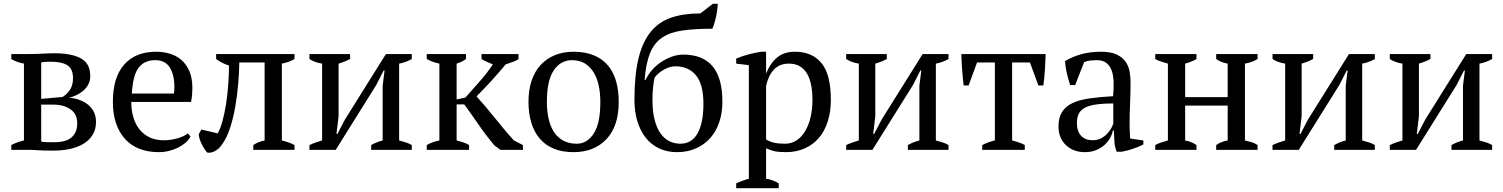

<svg xmlns="http://www.w3.org/2000/svg" viewBox="-20 -782 7846 1002"><path d="M481 -146Q481 -106 463 -77.5Q445 -49 414.5 -31Q384 -13 344 -4.5Q304 4 260 4Q228 4 209 3.5Q190 3 177 2Q164 1 155 0.5Q146 0 135 0H39V-25Q70 -41 105 -49V-450Q67 -457 39 -474V-500H129Q153 -500 170 -500.5Q187 -501 202 -502Q217 -503 232 -503.5Q247 -504 265 -504Q353 -504 402 -477.5Q451 -451 451 -385Q451 -361 441 -342Q431 -323 415 -309Q399 -295 379 -285.5Q359 -276 340 -272Q368 -270 393.5 -261Q419 -252 438.5 -236.5Q458 -221 469.5 -198.5Q481 -176 481 -146ZM195 -43Q209 -40 230.5 -40Q252 -40 266 -40Q325 -40 354 -65.5Q383 -91 383 -138Q383 -187 348 -211.5Q313 -236 258 -236H195ZM195 -266 306 -276Q324 -285 342.5 -309.5Q361 -334 361 -374Q361 -423 331.5 -441.5Q302 -460 245 -460Q234 -460 220 -459.5Q206 -459 195 -456Z M569 0ZM974 -70Q966 -53 949 -38Q932 -23 910 -12Q888 -1 862 5.5Q836 12 809 12Q750 12 705 -6.5Q660 -25 630 -59.5Q600 -94 584.5 -142Q569 -190 569 -250Q569 -378 628 -445Q687 -512 795 -512Q830 -512 864 -502.5Q898 -493 924.5 -471Q951 -449 967.5 -412.5Q984 -376 984 -322Q984 -305 982.5 -287.5Q981 -270 977 -250H665Q665 -208 675.5 -171.5Q686 -135 707 -108Q728 -81 760 -65.5Q792 -50 835 -50Q870 -50 906 -60Q942 -70 960 -86ZM791 -468Q734 -468 704 -429.5Q674 -391 668 -294H888Q889 -303 889.5 -311.5Q890 -320 890 -328Q890 -392 866 -430Q842 -468 791 -468Z M1116 -86Q1130 -110 1141 -150Q1152 -190 1159.5 -238Q1167 -286 1171 -338.5Q1175 -391 1175 -440Q1155 -446 1138.5 -455Q1122 -464 1108 -474V-500H1517V-474Q1485 -456 1451 -450V-49Q1472 -44 1488 -38Q1504 -32 1517 -25V0H1302V-25Q1326 -42 1361 -49V-456H1229Q1228 -403 1223 -343.5Q1218 -284 1208 -226.5Q1198 -169 1182 -118.5Q1166 -68 1143 -34Q1124 -5 1102 6.5Q1080 18 1061 14Q1046 -3 1032.5 -30.5Q1019 -58 1017 -81L1031 -106Z M1595 -500H1807V-474Q1796 -468 1781.5 -462Q1767 -456 1747 -450V-176L1736 -83H1741L1780 -158L1994 -500H2129V-474Q2097 -456 2063 -450V-49Q2082 -44 2099 -38.5Q2116 -33 2129 -25V0H1917V-25Q1945 -41 1977 -49V-335L1987 -414H1982L1944 -339L1732 0H1595V-25Q1612 -33 1628 -38.5Q1644 -44 1661 -49V-450Q1622 -456 1595 -474Z M2493 -500H2686V-474Q2676 -466 2659.5 -460Q2643 -454 2619 -446Q2585 -405 2547 -363Q2509 -321 2467 -279Q2489 -255 2513.5 -226Q2538 -197 2563 -166Q2588 -135 2613 -105Q2638 -75 2662 -49L2709 -25V0H2592L2560 -23Q2515 -77 2478 -131Q2441 -185 2403 -237H2363V-49Q2383 -44 2399.5 -38.5Q2416 -33 2428 -25V0H2207V-25Q2234 -41 2273 -49V-450Q2238 -457 2207 -474V-500H2412V-474Q2402 -467 2390.5 -461Q2379 -455 2363 -450V-263L2409 -273Q2449 -319 2485 -359Q2521 -399 2552 -446Q2535 -453 2520.5 -459.5Q2506 -466 2493 -474Z M2738 0ZM2738 -250Q2738 -313 2754.5 -361.5Q2771 -410 2802 -443.5Q2833 -477 2876.5 -494.5Q2920 -512 2973 -512Q3035 -512 3080 -493Q3125 -474 3153.5 -439.5Q3182 -405 3195.5 -357Q3209 -309 3209 -250Q3209 -124 3145 -56Q3081 12 2973 12Q2913 12 2869 -6.5Q2825 -25 2796 -59.5Q2767 -94 2752.5 -142.5Q2738 -191 2738 -250ZM2834 -250Q2834 -205 2842.5 -165Q2851 -125 2869.5 -95.5Q2888 -66 2918 -49Q2948 -32 2990 -32Q3044 -32 3078.5 -85Q3113 -138 3113 -250Q3113 -296 3104.5 -335.5Q3096 -375 3078 -404.5Q3060 -434 3032 -451Q3004 -468 2965 -468Q2906 -468 2870 -415Q2834 -362 2834 -250Z M3291 -262Q3291 -390 3312 -476.5Q3333 -563 3375.5 -615.5Q3418 -668 3483 -690Q3548 -712 3635 -712L3700 -762H3726Q3725 -744 3722 -723.5Q3719 -703 3714.5 -684.5Q3710 -666 3705.5 -652Q3701 -638 3698 -632Q3606 -632 3542 -623Q3478 -614 3436 -586Q3394 -558 3372.5 -505Q3351 -452 3344 -365H3349Q3361 -391 3381.5 -415Q3402 -439 3428.5 -457Q3455 -475 3485 -486Q3515 -497 3546 -497Q3750 -497 3750 -252Q3750 -194 3734 -145.5Q3718 -97 3687 -62Q3656 -27 3612 -7.5Q3568 12 3513 12Q3463 12 3422 -6.5Q3381 -25 3352 -60.5Q3323 -96 3307 -146.5Q3291 -197 3291 -262ZM3385 -262Q3385 -199 3396.5 -155.5Q3408 -112 3428 -84.5Q3448 -57 3474.5 -44.5Q3501 -32 3530 -32Q3590 -32 3620.5 -86Q3651 -140 3651 -240Q3651 -342 3612 -389Q3573 -436 3504 -436Q3478 -436 3447.5 -420Q3417 -404 3396 -377Q3391 -352 3388 -324.5Q3385 -297 3385 -262Z M3822 0ZM4044 200H3822V175Q3856 159 3888 151V-442L3822 -450V-476Q3854 -490 3887.5 -498.5Q3921 -507 3953 -512H3978V-400H3979Q3999 -451 4035 -481.5Q4071 -512 4129 -512Q4218 -512 4267 -453Q4316 -394 4316 -261Q4316 -198 4299.5 -147Q4283 -96 4252.5 -61Q4222 -26 4178.5 -7Q4135 12 4082 12Q4045 12 4024 7.5Q4003 3 3978 -8V151Q3994 153 4010 158.5Q4026 164 4044 175ZM4097 -450Q4048 -450 4019 -419Q3990 -388 3978 -334V-54Q3996 -43 4018.5 -37.5Q4041 -32 4077 -32Q4110 -32 4136.5 -49Q4163 -66 4181.5 -97Q4200 -128 4210 -169.5Q4220 -211 4220 -261Q4220 -302 4213.5 -336.5Q4207 -371 4192.5 -396.5Q4178 -422 4154.5 -436Q4131 -450 4097 -450Z M4396 -500H4608V-474Q4597 -468 4582.5 -462Q4568 -456 4548 -450V-176L4537 -83H4542L4581 -158L4795 -500H4930V-474Q4898 -456 4864 -450V-49Q4883 -44 4900 -38.5Q4917 -33 4930 -25V0H4718V-25Q4746 -41 4778 -49V-335L4788 -414H4783L4745 -339L4533 0H4396V-25Q4413 -33 4429 -38.5Q4445 -44 4462 -49V-450Q4423 -456 4396 -474Z M5328 0H5106V-25Q5137 -41 5172 -49V-456H5079L5035 -336H5009Q5004 -379 5001 -420.5Q4998 -462 4997 -500H5437Q5436 -464 5433.5 -421.5Q5431 -379 5425 -336H5399L5355 -456H5262V-49Q5309 -37 5328 -25Z M5504 0ZM5875 -131Q5875 -109 5876 -93Q5877 -77 5878 -59L5947 -49V-28Q5922 -15 5891.5 -5Q5861 5 5833 10H5808Q5798 -13 5796 -40.5Q5794 -68 5793 -101H5788Q5784 -81 5772.5 -60.5Q5761 -40 5742.5 -24Q5724 -8 5699 2Q5674 12 5642 12Q5581 12 5542.5 -25Q5504 -62 5504 -122Q5504 -168 5522.5 -197.5Q5541 -227 5577 -244Q5613 -261 5666 -268.5Q5719 -276 5789 -280Q5793 -323 5791.5 -357.5Q5790 -392 5780.5 -416.5Q5771 -441 5752.5 -454.5Q5734 -468 5704 -468Q5690 -468 5672.5 -466.5Q5655 -465 5638 -458L5591 -338H5565Q5555 -368 5547.5 -400Q5540 -432 5538 -463Q5576 -486 5622.5 -499Q5669 -512 5726 -512Q5777 -512 5807.5 -497.5Q5838 -483 5854 -460Q5870 -437 5875 -409Q5880 -381 5880 -353Q5880 -293 5877.5 -237.5Q5875 -182 5875 -131ZM5682 -50Q5707 -50 5726 -60Q5745 -70 5758 -84Q5771 -98 5779 -112.5Q5787 -127 5790 -137V-242Q5732 -242 5695 -236Q5658 -230 5637 -217Q5616 -204 5608 -184.5Q5600 -165 5600 -140Q5600 -97 5622 -73.5Q5644 -50 5682 -50Z M6224 0H6009V-25Q6023 -33 6040 -38.5Q6057 -44 6075 -49V-450Q6057 -455 6040 -460.5Q6023 -466 6009 -474V-500H6224V-474Q6201 -460 6165 -450V-275H6387V-450Q6352 -456 6327 -474V-500H6543V-474Q6516 -457 6477 -450V-49Q6495 -45 6512 -40Q6529 -35 6543 -25V0H6327V-25Q6352 -43 6387 -49V-231H6165V-49Q6185 -45 6199 -39Q6213 -33 6224 -25Z M6621 -500H6833V-474Q6822 -468 6807.5 -462Q6793 -456 6773 -450V-176L6762 -83H6767L6806 -158L7020 -500H7155V-474Q7123 -456 7089 -450V-49Q7108 -44 7125 -38.5Q7142 -33 7155 -25V0H6943V-25Q6971 -41 7003 -49V-335L7013 -414H7008L6970 -339L6758 0H6621V-25Q6638 -33 6654 -38.5Q6670 -44 6687 -49V-450Q6648 -456 6621 -474Z M7233 -500H7445V-474Q7434 -468 7419.5 -462Q7405 -456 7385 -450V-176L7374 -83H7379L7418 -158L7632 -500H7767V-474Q7735 -456 7701 -450V-49Q7720 -44 7737 -38.5Q7754 -33 7767 -25V0H7555V-25Q7583 -41 7615 -49V-335L7625 -414H7620L7582 -339L7370 0H7233V-25Q7250 -33 7266 -38.5Q7282 -44 7299 -49V-450Q7260 -456 7233 -474Z"/></svg>

Font: PT Serif
Style: Regular
Weight: 400
Designer: A.Korolkova, O.Umpeleva, V.Yefimov
Foundry: ParaType Ltd
Version: Version 1.000W OFL; ttfautohint (v1.6)